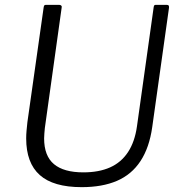

<svg xmlns="http://www.w3.org/2000/svg" viewBox="-20 -762 746 792"><path d="M608 -238Q596 -153 559.5 -97.5Q523 -42 462.5 -16Q402 10 317 10Q200 10 144 -40Q88 -90 88 -191Q88 -206 89.5 -223Q91 -240 93 -258L160 -731Q161 -738 163 -740Q165 -742 170 -742H224Q230 -742 233 -738.5Q236 -735 234 -728L165 -234Q164 -222 163 -211.5Q162 -201 162 -191Q162 -119 202.5 -85Q243 -51 324 -51Q388 -51 434 -71.5Q480 -92 508 -134.5Q536 -177 545 -241L614 -733Q615 -739 617 -740.5Q619 -742 623 -742H668Q674 -742 676 -738.5Q678 -735 677 -729L608 -238Z"/></svg>

Font: Libre Franklin Light
Style: Italic
Weight: 300
Italic angle: -8°
Designer: Pablo Impallari, Rodrigo Fuenzalida, Nhung Nguyen
Foundry: Impallari Type
Version: Version 3.000